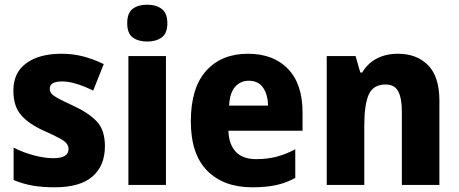

<svg xmlns="http://www.w3.org/2000/svg" viewBox="-20 -788 1955 818"><path d="M427 -165Q427 -82 374 -36Q321 10 213 10Q162 10 120.5 3Q79 -4 38 -21V-159Q79 -138 125 -126Q171 -114 207 -114Q272 -114 272 -153Q272 -165 264.5 -175.5Q257 -186 234.5 -198.5Q212 -211 167 -231Q102 -260 69.5 -298Q37 -336 37 -402Q37 -479 92.5 -519Q148 -559 241 -559Q290 -559 333 -548Q376 -537 422 -515L377 -402Q343 -419 308.5 -430Q274 -441 244 -441Q192 -441 192 -410Q192 -398 199.5 -389Q207 -380 228.5 -368.5Q250 -357 293 -337Q356 -308 391.5 -271.5Q427 -235 427 -165Z M607 -768Q645 -768 669 -750Q693 -732 693 -689Q693 -646 669 -628.5Q645 -611 607 -611Q569 -611 545.5 -628.5Q522 -646 522 -689Q522 -733 545.5 -750.5Q569 -768 607 -768ZM687 -549V0H527V-549Z M1036 -559Q1145 -559 1207 -494.5Q1269 -430 1269 -309V-231H953Q955 -173 984.5 -141.5Q1014 -110 1071 -110Q1118 -110 1157 -120Q1196 -130 1238 -152V-30Q1200 -9 1157 0.5Q1114 10 1055 10Q933 10 863 -60.5Q793 -131 793 -271Q793 -414 858.5 -486.5Q924 -559 1036 -559ZM1040 -444Q1005 -444 982 -418.5Q959 -393 956 -338H1122Q1121 -386 1100.5 -415Q1080 -444 1040 -444Z M1675 -559Q1756 -559 1804 -510Q1852 -461 1852 -359V0H1692V-313Q1692 -370 1676.5 -399Q1661 -428 1623 -428Q1570 -428 1551 -385Q1532 -342 1532 -253V0H1372V-549H1495L1515 -479H1523Q1547 -519 1586 -539Q1625 -559 1675 -559Z"/></svg>

Font: Noto Sans Ethiopic SemiCondensed ExtraBold
Style: Regular
Weight: 800
Width: 4
Designer: Monotype Design Team
Foundry: Monotype Imaging Inc.
Version: Version 2.102; ttfautohint (v1.8.4.7-5d5b)